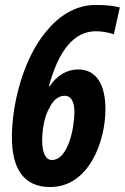

<svg xmlns="http://www.w3.org/2000/svg" viewBox="-20 -744 503 774"><path d="M182 10C339 10 405 -174 405 -304C405 -396 373 -464 295 -464C248 -464 208 -438 180 -396H177C216 -540 278 -618 366 -618C390 -618 414 -614 439 -606L463 -714C436 -721 407 -724 365 -724C281 -724 214 -676 166 -617C77 -511 28 -333 28 -190C28 -68 73 10 182 10ZM189 -99C165 -99 150 -126 150 -178C150 -222 160 -279 179 -308C191 -336 213 -358 241 -358C266 -358 280 -335 280 -293C280 -232 256 -99 189 -99Z"/></svg>

Font: Noto Sans ExtraCondensed
Style: Bold Italic
Weight: 700
Width: 2
Italic angle: -12°
Designer: Monotype Design Team
Foundry: Monotype Imaging Inc.
Version: Version 2.013